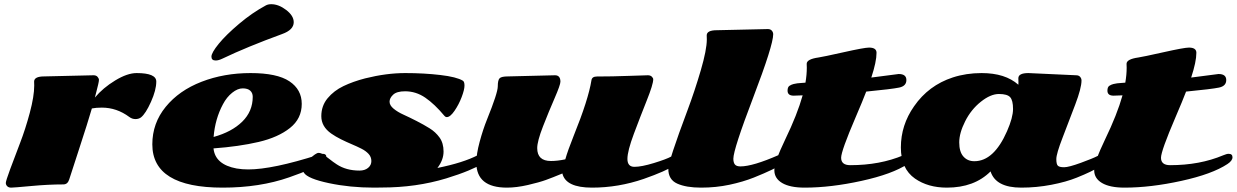

<svg xmlns="http://www.w3.org/2000/svg" viewBox="-20 -861 5804 901"><path d="M187.5 -502.4 418.9 -507.8Q431.6 -507.8 438 -500.2Q444.3 -492.7 444.3 -486.3Q444.3 -480 440.9 -465.3Q437.5 -450.7 432.1 -429.9Q426.8 -409.2 425.3 -403.3Q463.4 -448.7 520.5 -483.4Q577.6 -518.1 621.1 -518.1Q713.4 -518.1 713.4 -478.3Q713.4 -438.5 688.5 -383.1Q663.6 -327.6 641.6 -310.1Q630.9 -302.2 615.5 -302.2Q600.1 -302.2 586.9 -312Q527.8 -356 458 -356Q431.2 -356 411.1 -352.1Q392.1 -286.6 350.6 -159.9Q309.1 -33.2 304.7 -18.6Q297.4 4.4 277.3 4.4Q206.5 4.4 125.5 12Q44.4 19.5 32.5 19.5Q20.5 19.5 13.9 12.9Q7.3 6.3 7.3 -2.7Q7.3 -11.7 28.1 -68.1Q48.8 -124.5 74 -189.5Q99.1 -254.4 119.9 -332Q140.6 -409.7 140.6 -459.5L140.1 -478Q140.1 -502.4 187.5 -502.4Z M1494.6 -139.2Q1511.7 -139.2 1511.7 -123.3Q1511.7 -107.4 1488.5 -94Q1465.3 -80.6 1431.2 -65.2Q1397 -49.8 1336.9 -28.8Q1198.7 19.5 1024.9 19.5Q694.8 19.5 694.8 -183.6Q694.8 -282.7 757.6 -359.6Q820.3 -436.5 925.8 -477.3Q1031.2 -518.1 1155.8 -518.1Q1280.3 -518.1 1338.1 -479.5Q1396 -440.9 1396 -373.5Q1396 -304.2 1340.6 -260.3Q1285.2 -216.3 1193.4 -194.8Q1101.1 -173.3 981.9 -164.6Q989.7 -88.9 1090.3 -70.3Q1116.2 -65.9 1145 -65.9Q1259.3 -65.9 1474.6 -134.8Q1487.8 -139.2 1494.6 -139.2ZM982.4 -218.3Q1067.4 -241.7 1116.7 -290Q1166 -338.4 1166 -406.7Q1166 -424.8 1154.3 -435.5Q1142.6 -446.3 1118.9 -446.3Q1095.2 -446.3 1069.6 -425.8Q1043.9 -405.3 1026.4 -372.1Q989.3 -303.2 982.4 -218.3ZM1228 -835.9Q1238.3 -841.3 1252.9 -841.3Q1287.6 -841.3 1323 -814.2Q1358.4 -787.1 1358.4 -756.8Q1358.4 -720.7 1303.7 -701.2Q1139.2 -641.1 1024.9 -586.4Q1005.9 -577.1 992.2 -577.1Q972.2 -577.1 972.2 -595.2Q972.2 -613.3 1006.3 -655.3Q1040.5 -697.3 1102.1 -749.3Q1163.6 -801.3 1228 -835.9Z M1771.5 19Q1759.3 19.5 1735.4 19.5Q1623 19.5 1523.7 -1.5Q1424.3 -22.5 1406.2 -50.3Q1400.4 -59.1 1400.4 -72.3Q1400.4 -85.4 1431.6 -114.5Q1462.9 -143.6 1474.6 -143.6Q1486.3 -143.6 1498.8 -135Q1511.2 -126.5 1526.4 -114.3Q1541.5 -102.1 1560.1 -89.8Q1604.5 -60.5 1667 -60.5Q1691.9 -60.5 1707.3 -73.2Q1722.7 -85.9 1722.7 -105.2Q1722.7 -124.5 1709.7 -138.7Q1696.8 -152.8 1676 -163.3Q1655.3 -173.8 1630.4 -184.3Q1605.5 -194.8 1580.3 -207.3Q1555.2 -219.7 1534.2 -234.4Q1487.8 -267.1 1487.8 -315.7Q1487.8 -364.3 1517.3 -399.9Q1546.9 -435.5 1591.8 -457Q1636.7 -478.5 1693.4 -493.2Q1793 -518.1 1881.6 -518.1Q1970.2 -518.1 2046.6 -509Q2123 -500 2151.9 -482.4Q2159.7 -478 2159.7 -459.2Q2159.7 -440.4 2146.5 -405.5Q2133.3 -370.6 2113 -341.1Q2092.8 -311.5 2076.7 -311.5Q2070.3 -311.5 2065.9 -316.9Q2019.5 -372.6 1975.8 -402.6Q1932.1 -432.6 1880.9 -432.6Q1841.8 -432.6 1825 -416.7Q1808.1 -400.9 1808.1 -383.8Q1808.1 -366.7 1826.9 -351.1Q1845.7 -335.4 1873.8 -322.8Q1901.9 -310.1 1934.8 -293.2Q1967.8 -276.4 1995.8 -259Q2023.9 -241.7 2042.7 -215.6Q2061.5 -189.5 2061.5 -149.9Q2061.5 -110.4 2032.7 -72.8Q2153.8 -97.2 2222.2 -132.8Q2233.9 -139.2 2242.2 -139.2Q2260.7 -139.2 2260.7 -120.6Q2260.7 -105 2241.7 -92Q2222.7 -79.1 2178.7 -60.8Q2134.8 -42.5 2074.2 -23.9Q1933.1 19 1771.5 19Z M2363.8 -502.4 2584.5 -507.8Q2597.2 -507.8 2603.5 -500.2Q2609.9 -492.7 2609.9 -477.8Q2609.9 -462.9 2582.8 -400.6Q2555.7 -338.4 2528.3 -268.3Q2501 -198.2 2501 -166Q2501 -105.5 2565.4 -105.5Q2596.2 -105.5 2632.8 -113.3Q2644.5 -154.8 2671.9 -223.1Q2741.2 -394.5 2755.4 -483.9Q2757.8 -502 2781.2 -502Q2852.1 -502 2930.2 -504.9Q3008.3 -507.8 3020.3 -507.8Q3032.2 -507.8 3038.8 -501.2Q3045.4 -494.6 3045.4 -488.8Q3045.4 -465.3 3015.1 -389.6Q2984.9 -314 2954.6 -233.2Q2924.3 -152.3 2924.3 -115.2Q2924.3 -78.1 2957.3 -78.1Q2990.2 -78.1 3048.6 -95.9Q3106.9 -113.8 3130.1 -126.5Q3153.3 -139.2 3160.2 -139.2Q3178.7 -139.2 3178.7 -121.6Q3178.7 -104 3152.6 -88.1Q3126.5 -72.3 3089.6 -55.9Q3052.7 -39.6 3001 -21.5Q2881.8 19.5 2758.3 19.5Q2634.8 19.5 2619.1 -46.9Q2571.8 -27.3 2541.5 -16.4Q2511.2 -5.4 2457.5 7.1Q2403.8 19.5 2358.9 19.5Q2215.3 19.5 2215.3 -97.7Q2215.3 -138.2 2231 -196Q2246.6 -253.9 2265.6 -300.8Q2315.9 -425.3 2315.9 -455.3Q2315.9 -485.4 2324.7 -493.9Q2333.5 -502.4 2363.8 -502.4Z M3343.8 -719.2 3583 -724.6Q3595.7 -724.6 3602.1 -717Q3608.4 -709.5 3608.4 -700.2Q3608.4 -648.9 3514.9 -404.3Q3421.4 -159.7 3421.4 -116.2Q3421.4 -98.1 3428.7 -89.1Q3436 -80.1 3454.6 -80.1Q3512.7 -80.1 3634.8 -133.8Q3647 -139.2 3658.2 -139.2Q3678.2 -139.2 3678.2 -123.5Q3678.2 -110.4 3658.2 -96.2Q3638.2 -82 3603 -64.9Q3567.9 -47.9 3517.6 -27.8Q3467.3 -7.8 3403.6 5.9Q3339.8 19.5 3270 19.5Q3200.2 19.5 3158.2 0.7Q3116.2 -18.1 3116.2 -68.4Q3116.2 -103.5 3206.5 -344.2Q3240.2 -434.1 3268.6 -531Q3296.9 -627.9 3296.9 -676.3L3296.4 -694.8Q3296.4 -719.2 3343.8 -719.2Z M4068.8 -497.1 4197.3 -513.7Q4233.4 -513.7 4233.4 -485.4Q4233.4 -457 4199.2 -450Q4165 -442.9 4044.9 -431.2Q4028.3 -387.7 3995.1 -310.5Q3927.2 -152.3 3927.2 -120.6Q3927.2 -85.9 3970.2 -85.9Q4108.9 -85.9 4219.2 -132.3Q4235.4 -139.2 4244.6 -139.2Q4262.7 -139.2 4262.7 -123Q4262.7 -106.9 4239.3 -91.3Q4167.5 -43.9 4022.9 -12.2Q3878.4 19.5 3756.3 19.5Q3687 19.5 3650.4 -2.2Q3613.8 -23.9 3613.8 -62Q3613.8 -100.6 3664.6 -206.1Q3721.7 -324.2 3746.6 -413.6Q3716.3 -412.1 3704.6 -412.1Q3675.8 -412.1 3675.8 -435.5Q3675.8 -452.6 3685.1 -458.5Q3694.3 -464.4 3704.3 -466.8Q3714.4 -469.2 3721.4 -470Q3728.5 -470.7 3741.2 -471.7Q3753.9 -472.7 3759.8 -473.1Q3766.1 -510.3 3766.1 -543L3765.6 -561.5Q3765.6 -583.5 3821.3 -591.3Q3839.8 -593.8 3938 -615.7Q4036.1 -637.7 4058.1 -637.7Q4093.3 -637.7 4093.3 -613.3Q4093.3 -571.3 4068.8 -497.1Z M4552.2 -104.5Q4644 -104.5 4705.6 -245.1Q4733.9 -309.6 4733.9 -349.6Q4733.9 -389.6 4720.5 -404.8Q4707 -419.9 4667.7 -419.9Q4628.4 -419.9 4582.8 -383.5Q4537.1 -347.2 4509.3 -292Q4481.4 -236.8 4481.4 -192.6Q4481.4 -148.4 4501 -126.5Q4520.5 -104.5 4552.2 -104.5ZM4806.2 -518.1 5029.8 -507.8Q5042.5 -507.8 5048.8 -500.2Q5055.2 -492.7 5055.2 -483.4Q5055.2 -447.8 5025.6 -369.9Q4996.1 -292 4966.6 -215.6Q4937 -139.2 4937 -114.5Q4937 -89.8 4944.6 -83Q4952.1 -76.2 4973.6 -76.2Q4995.1 -76.2 5052 -96.9Q5108.9 -117.7 5129.2 -128.4Q5149.4 -139.2 5160.2 -139.2Q5179.2 -139.2 5179.2 -122.1Q5179.2 -85.9 5032.7 -27.3Q4983.4 -7.3 4913.8 6.1Q4844.2 19.5 4772.5 19.5Q4652.8 19.5 4628.4 -56.6Q4552.2 19.5 4423.3 19.5Q4335 19.5 4273.9 -22.9Q4207.5 -69.3 4207.5 -168.9Q4207.5 -273.9 4269.5 -362.3Q4337.4 -460.4 4451.2 -497.6Q4514.2 -518.1 4586.4 -518.1Q4697.3 -518.1 4758.8 -463.4Q4759.3 -466.3 4759.3 -472.7L4758.8 -493.7Q4758.8 -518.1 4806.2 -518.1Z M5569.8 -497.1 5698.2 -513.7Q5734.4 -513.7 5734.4 -485.4Q5734.4 -457 5700.2 -450Q5666 -442.9 5545.9 -431.2Q5529.3 -387.7 5496.1 -310.5Q5428.2 -152.3 5428.2 -120.6Q5428.2 -85.9 5471.2 -85.9Q5609.9 -85.9 5720.2 -132.3Q5736.3 -139.2 5745.6 -139.2Q5763.7 -139.2 5763.7 -123Q5763.7 -106.9 5740.2 -91.3Q5668.5 -43.9 5523.9 -12.2Q5379.4 19.5 5257.3 19.5Q5188 19.5 5151.4 -2.2Q5114.7 -23.9 5114.7 -62Q5114.7 -100.6 5165.5 -206.1Q5222.7 -324.2 5247.6 -413.6Q5217.3 -412.1 5205.6 -412.1Q5176.8 -412.1 5176.8 -435.5Q5176.8 -452.6 5186 -458.5Q5195.3 -464.4 5205.3 -466.8Q5215.3 -469.2 5222.4 -470Q5229.5 -470.7 5242.2 -471.7Q5254.9 -472.7 5260.7 -473.1Q5267.1 -510.3 5267.1 -543L5266.6 -561.5Q5266.6 -583.5 5322.3 -591.3Q5340.8 -593.8 5439 -615.7Q5537.1 -637.7 5559.1 -637.7Q5594.2 -637.7 5594.2 -613.3Q5594.2 -571.3 5569.8 -497.1Z"/></svg>

Font: Sonsie One
Style: Regular
Weight: 400
Designer: Riccardo De Franceschi
Foundry: Sorkin Type Co
Version: Version 1.003